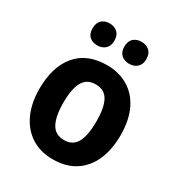

<svg xmlns="http://www.w3.org/2000/svg" viewBox="-179 -870 930 999"><g transform="rotate(30 285.5 -370.5)"><path d="M529 -274Q529 -189 501 -125Q473 -61 418.5 -25.5Q364 10 284 10Q210 10 155.5 -25Q101 -60 71.5 -124Q42 -188 42 -274Q42 -406 105 -481Q168 -556 287 -556Q358 -556 413 -523.5Q468 -491 498.5 -428Q529 -365 529 -274ZM186 -274Q186 -191 209.5 -148.5Q233 -106 286 -106Q338 -106 361 -148.5Q384 -191 384 -274Q384 -357 361 -398.5Q338 -440 285 -440Q233 -440 209.5 -398.5Q186 -357 186 -274ZM124 -684Q124 -718 142.5 -734.5Q161 -751 189 -751Q217 -751 236 -734.5Q255 -718 255 -684Q255 -652 236 -635.5Q217 -619 189 -619Q161 -619 142.5 -635Q124 -651 124 -684ZM315 -684Q315 -718 333.5 -734.5Q352 -751 381 -751Q409 -751 428 -734.5Q447 -718 447 -684Q447 -652 428 -635.5Q409 -619 381 -619Q352 -619 333.5 -635.5Q315 -652 315 -684Z"/></g></svg>

Font: Noto Sans Armenian SemiCondensed
Style: Bold
Weight: 700
Width: 4
Designer: Monotype Design Team
Foundry: Monotype Imaging Inc.
Version: Version 2.008; ttfautohint (v1.8.4.7-5d5b)